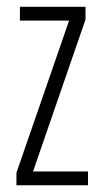

<svg xmlns="http://www.w3.org/2000/svg" viewBox="-20 -550 304 570"><path d="M241.2 0H28.8V-37.1L185.1 -488.8H39.1V-529.8H233.9V-492.2L78.1 -41H241.2Z"/></svg>

Font: Germano
Style: Regular
Weight: 300
Width: 3
Foundry: Ascender Corporation
Version: Version 1.10; ttfautohint (v1.5)